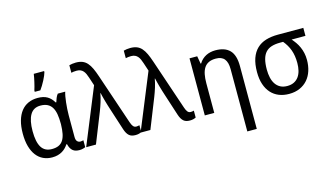

<svg xmlns="http://www.w3.org/2000/svg" viewBox="-107 -1134 2999 1742"><g transform="rotate(-15 1392.5 -263.0)"><path d="M275.9 -64Q313 -64 338.6 -75.4Q364.3 -86.9 380.1 -110.8Q396 -134.8 403.6 -171.9Q411.1 -209 412.1 -259.8V-267.1Q412.1 -316.4 405.5 -354.7Q398.9 -393.1 383.1 -419.2Q367.2 -445.3 340.8 -458.7Q314.5 -472.2 274.9 -472.2Q209 -472.2 178 -418.9Q147 -365.7 147 -266.1Q147 -164.1 178 -114Q209 -64 275.9 -64ZM258.8 9.8Q213.4 9.8 175.8 -7.8Q138.2 -25.4 111.3 -60.3Q84.5 -95.2 69.8 -147Q55.2 -198.7 55.2 -267.1Q55.2 -335.9 70.1 -387.9Q85 -439.9 112.5 -475.1Q140.1 -510.3 179.7 -528.1Q219.2 -545.9 268.1 -545.9Q322.8 -545.9 357.9 -525.6Q393.1 -505.4 417 -463.9H422.9Q427.7 -481 435.8 -501Q443.8 -521 456.1 -536.1H525.9Q520.5 -520 515.9 -494.6Q511.2 -469.2 508.1 -439.7Q504.9 -410.2 502.9 -379.4Q501 -348.6 501 -321.8V-117.2Q501 -87.9 513.2 -75.4Q525.4 -63 542 -63Q548.8 -63 557.9 -64.7Q566.9 -66.4 570.8 -67.9V-2.9Q563.5 1.5 547.6 5.6Q531.7 9.8 515.1 9.8Q496.6 9.8 481.2 5.9Q465.8 2 453.6 -7.6Q441.4 -17.1 432.6 -32.7Q423.8 -48.3 418 -71.8H412.1Q401.4 -55.2 387 -40.3Q372.6 -25.4 353.8 -14.2Q335 -2.9 311.5 3.4Q288.1 9.8 258.8 9.8ZM258.3 -619.1Q263.2 -633.8 268.1 -652.6Q272.9 -671.4 277.6 -691.2Q282.2 -710.9 286.1 -730.5Q290 -750 292 -766.1H389.2V-755.9Q386.2 -744.1 378.2 -725.1Q370.1 -706.1 359.1 -684.8Q348.1 -663.6 335.4 -642.6Q322.8 -621.6 311 -606H258.3Z M579.1 0 793.9 -524.9 768.1 -603Q761.7 -623 754.2 -639.4Q746.6 -655.8 736.1 -667.7Q725.6 -679.7 710.7 -686.3Q695.8 -692.9 674.8 -692.9Q658.2 -692.9 646 -691.2Q633.8 -689.5 624 -687V-757.8Q636.7 -761.2 652.8 -763.7Q668.9 -766.1 686 -766.1Q722.2 -766.1 747.8 -755.9Q773.4 -745.6 792.7 -723.9Q812 -702.1 827.4 -669.2Q842.8 -636.2 857.9 -590.8L1018.1 -117.2Q1026.9 -90.8 1038.1 -76.9Q1049.3 -63 1067.9 -63Q1074.7 -63 1084 -64.7Q1093.3 -66.4 1097.2 -67.9V-2.9Q1085.9 2.9 1072.5 6.3Q1059.1 9.8 1041 9.8Q1022 9.8 1007.6 5.6Q993.2 1.5 981.7 -8.3Q970.2 -18.1 961.2 -33.7Q952.1 -49.3 944.8 -71.8L878.9 -275.9Q873.5 -292 866.5 -314.9Q859.4 -337.9 852.8 -361.6Q846.2 -385.3 840.8 -406.5Q835.4 -427.7 833 -439.9H830.1Q823.7 -402.3 810.8 -360.8Q797.9 -319.3 782.7 -280.8L670.9 0Z M1090.3 0 1305.2 -524.9 1279.3 -603Q1272.9 -623 1265.4 -639.4Q1257.8 -655.8 1247.3 -667.7Q1236.8 -679.7 1221.9 -686.3Q1207 -692.9 1186 -692.9Q1169.4 -692.9 1157.2 -691.2Q1145 -689.5 1135.3 -687V-757.8Q1147.9 -761.2 1164.1 -763.7Q1180.2 -766.1 1197.3 -766.1Q1233.4 -766.1 1259 -755.9Q1284.7 -745.6 1304 -723.9Q1323.2 -702.1 1338.6 -669.2Q1354 -636.2 1369.1 -590.8L1529.3 -117.2Q1538.1 -90.8 1549.3 -76.9Q1560.5 -63 1579.1 -63Q1585.9 -63 1595.2 -64.7Q1604.5 -66.4 1608.4 -67.9V-2.9Q1597.2 2.9 1583.7 6.3Q1570.3 9.8 1552.2 9.8Q1533.2 9.8 1518.8 5.6Q1504.4 1.5 1492.9 -8.3Q1481.4 -18.1 1472.4 -33.7Q1463.4 -49.3 1456.1 -71.8L1390.1 -275.9Q1384.8 -292 1377.7 -314.9Q1370.6 -337.9 1364 -361.6Q1357.4 -385.3 1352.1 -406.5Q1346.7 -427.7 1344.2 -439.9H1341.3Q1335 -402.3 1322 -360.8Q1309.1 -319.3 1293.9 -280.8L1182.1 0Z M2028.3 240.2V-345.2Q2028.3 -408.7 2002.7 -440.4Q1977.1 -472.2 1922.4 -472.2Q1882.8 -472.2 1856 -459.5Q1829.1 -446.8 1812.7 -421.9Q1796.4 -397 1789.3 -360.8Q1782.2 -324.7 1782.2 -277.8V0H1693.4V-536.1H1765.6L1778.3 -463.9H1783.2Q1795.4 -484.9 1812.3 -500.2Q1829.1 -515.6 1849.1 -525.9Q1869.1 -536.1 1891.6 -541Q1914.1 -545.9 1937.5 -545.9Q2026.9 -545.9 2072 -499.3Q2117.2 -452.6 2117.2 -350.1V240.2Z M2719.2 -246.1Q2719.2 -191.9 2704.1 -145Q2689 -98.1 2659.2 -63.7Q2629.4 -29.3 2585.4 -9.8Q2541.5 9.8 2484.4 9.8Q2432.1 9.8 2389.4 -7.3Q2346.7 -24.4 2316.2 -58.1Q2285.6 -91.8 2269 -141.4Q2252.4 -190.9 2252.4 -255.9Q2252.4 -332 2271.2 -385.3Q2290 -438.5 2325.2 -472.2Q2360.4 -505.9 2410.6 -521Q2460.9 -536.1 2523.4 -536.1H2762.2V-460.9H2632.3Q2650.4 -440.9 2666.3 -418.2Q2682.1 -395.5 2693.8 -369.1Q2705.6 -342.8 2712.4 -312.5Q2719.2 -282.2 2719.2 -246.1ZM2344.2 -255.9Q2344.2 -214.4 2352.3 -179.2Q2360.4 -144 2377.7 -118.4Q2395 -92.8 2421.9 -78.4Q2448.7 -64 2486.3 -64Q2523.4 -64 2550 -77.4Q2576.7 -90.8 2594 -114.7Q2611.3 -138.7 2619.4 -171.4Q2627.4 -204.1 2627.4 -242.2Q2627.4 -312.5 2608.2 -365Q2588.9 -417.5 2552.2 -460.9H2523.4Q2477.1 -460.9 2443.1 -450.2Q2409.2 -439.5 2387.2 -415.3Q2365.2 -391.1 2354.7 -351.8Q2344.2 -312.5 2344.2 -255.9Z"/></g></svg>

Font: Droid Sans
Style: Regular
Weight: 400
Foundry: Ascender Corporation
Version: Version 1.00 build 114